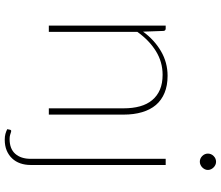

<svg xmlns="http://www.w3.org/2000/svg" viewBox="-81 -665 932 810"><g transform="rotate(90 385.0 -260.0)"><path d="M113.5 -397.5Q148 -445 195.8 -473Q243.5 -501 300 -501Q341 -501 371.8 -488.2Q402.5 -475.5 422.8 -451.8Q443 -428 453.2 -393.5Q463.5 -359 463.5 -315.5V0H437V-315.5Q437 -354 428.5 -384.5Q420 -415 402.2 -436.2Q384.5 -457.5 358 -468.8Q331.5 -480 295.5 -480Q241.5 -480 195.8 -451.8Q150 -423.5 114.5 -373.5V0H88V-493H100.5Q110 -493 110.5 -483ZM676 -493V77Q676 100.5 669 120.5Q662 140.5 648.2 155Q634.5 169.5 614.8 177.8Q595 186 569.5 186Q555.5 186 545.2 183.2Q535 180.5 525 175.5L527.5 163Q529 159 531.5 158.8Q534 158.5 538.5 160Q543 161.5 549.8 163.5Q556.5 165.5 566.5 165.5Q608 165.5 629 141.5Q650 117.5 650 77V-493ZM697 -671Q697 -664 694 -658Q691 -652 686.2 -647.2Q681.5 -642.5 675.2 -639.8Q669 -637 662.5 -637Q648.5 -637 638.2 -647.2Q628 -657.5 628 -671Q628 -685 638.2 -695.2Q648.5 -705.5 662.5 -705.5Q669 -705.5 675.2 -702.8Q681.5 -700 686.2 -695.2Q691 -690.5 694 -684.2Q697 -678 697 -671Z"/></g></svg>

Font: Lato ExtraLight
Style: Regular
Weight: 275
Designer: Lukasz Dziedzic with Adam Twardoch and Botio Nikoltchev
Foundry: tyPoland Lukasz Dziedzic
Version: Version 2.015; 2015-08-06; http://www.latofonts.com/